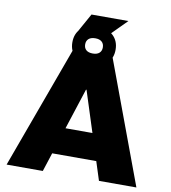

<svg xmlns="http://www.w3.org/2000/svg" viewBox="-97 -998 964 1081"><g transform="rotate(10 385.0 -457.5)"><path d="M14 0 270 -700H496L756 0H542L384 -493H381L221 0ZM228 -107V-259H538V-107ZM383 -633Q324 -633 291.5 -663Q259 -693 259 -743Q259 -793 291.5 -823.5Q324 -854 383 -854Q441 -854 473.5 -823.5Q506 -793 506 -743Q506 -693 473.5 -663Q441 -633 383 -633ZM383 -700Q407 -700 420 -711.5Q433 -723 433 -743Q433 -764 420 -775.5Q407 -787 383 -787Q358 -787 345 -775.5Q332 -764 332 -744Q332 -723 345 -711.5Q358 -700 383 -700ZM268 -789 338 -915H549L424 -789Z"/></g></svg>

Font: REM ExtraBold
Style: Regular
Weight: 800
Designer: Octavio Pardo
Foundry: Ashler Design
Version: Version 1.005;gftools[0.9.28]